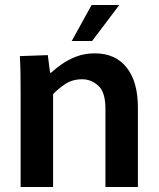

<svg xmlns="http://www.w3.org/2000/svg" viewBox="-20 -743 630 763"><path d="M62 -362Q62 -407 61.5 -446Q61 -485 59 -520L170 -524L179 -454H183Q200 -470 225.5 -488Q251 -506 284 -518.5Q317 -531 357 -531Q438 -531 483 -475Q528 -419 528 -315V0H399V-311Q399 -377 370.5 -402.5Q342 -428 307 -428Q267 -428 238.5 -408.5Q210 -389 191 -369V0H62ZM265 -580 344 -723H454L346 -580Z"/></svg>

Font: Murecho Medium
Style: Regular
Weight: 500
Designer: Neil Summerour
Foundry: Positype
Version: Version 1.010; ttfautohint (v1.8.3)